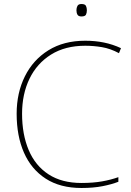

<svg xmlns="http://www.w3.org/2000/svg" viewBox="-20 -927 654 957"><path d="M386 10Q280 10 208 -36.5Q136 -83 99.5 -166Q63 -249 63 -360Q63 -464 104 -546.5Q145 -629 221.5 -676.5Q298 -724 405 -724Q454 -724 498 -715Q542 -706 583 -687L573 -662Q530 -685 488 -692Q446 -699 405 -699Q305 -699 234.5 -655Q164 -611 127 -534.5Q90 -458 90 -360Q90 -257 123 -179Q156 -101 222 -58Q288 -15 386 -15Q444 -15 489 -23Q534 -31 570 -44V-21Q537 -8 491 1Q445 10 386 10ZM386 -907Q404 -907 408.5 -897.5Q413 -888 413 -876Q413 -863 408.5 -854Q404 -845 386 -845Q371 -845 366 -854Q361 -863 361 -876Q361 -888 366 -897.5Q371 -907 386 -907Z"/></svg>

Font: Noto Sans Symbols Thin
Style: Regular
Weight: 250
Version: Version 2.002